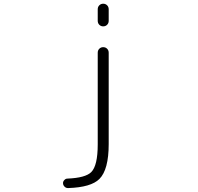

<svg xmlns="http://www.w3.org/2000/svg" viewBox="-20 -793 1040 1010"><path d="M494.1 -683.6V-744.1Q494.1 -756.8 502.4 -765.1Q510.7 -773.4 522.9 -773.4Q535.2 -773.4 543.5 -765.1Q551.8 -756.8 551.8 -744.1V-683.6Q551.8 -670.9 543.5 -662.6Q535.2 -654.3 522.9 -654.3Q510.7 -654.3 502.4 -662.6Q494.1 -670.9 494.1 -683.6ZM338.9 196.3Q337.9 196.3 337.9 196.3Q327.1 196.3 320.3 189.5Q311.5 181.6 311.5 169.9Q311.5 161.1 318.4 154.3Q325.2 146.5 335 146.5Q429.7 142.6 460 112.3Q494.1 78.1 494.1 -33.2V-515.6Q494.1 -528.3 502.4 -536.6Q510.7 -544.9 522.9 -544.9Q535.2 -544.9 543.5 -536.6Q551.8 -528.3 551.8 -515.6V-35.2Q551.8 99.6 502.9 148.4Q459 192.4 338.9 196.3Z"/></svg>

Font: Gen Jyuu Gothic L Monospace Light
Style: Regular
Weight: 300
Designer: [Source Han Sans]
Ryoko NISHIZUKA  (kana & ideographs); Paul D. Hunt (Latin, Greek & Cyrillic); Wenlong ZHANG  (bopomofo
Version: Version 1.002.20150607